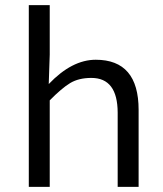

<svg xmlns="http://www.w3.org/2000/svg" viewBox="-20 -732 640 752"><path d="M440.9 -291Q440.4 -426.8 337.9 -426.8Q288.1 -426.8 254.6 -406.5Q221.2 -386.2 174.8 -338.9V0H92.8V-711.9H174.8V-518.1L170.9 -402.8Q261.7 -498 355 -498Q522.9 -498 522.9 -301.8V0H440.9Z"/></svg>

Font: SourceCodePro-Regular
Style: Regular
Weight: 400
Monospace: yes
Designer: Paul D. Hunt
Foundry: Adobe Systems Incorporated
Version: Version 1.009;PS 1.000;hotconv 1.0.70;makeotf.lib2.5.5900